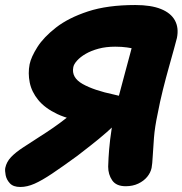

<svg xmlns="http://www.w3.org/2000/svg" viewBox="-49 -732 727 765"><path d="M32 13Q4 13 -9.5 -1.5Q-23 -16 -26.5 -34Q-30 -52 -28 -63Q-23 -87 -5 -106Q13 -125 43 -144.5Q73 -164 110 -188Q137 -205 163 -223Q189 -241 214.5 -261Q240 -281 265 -302L307 -245Q229 -254 179.5 -277.5Q130 -301 103.5 -333.5Q77 -366 69.5 -403Q62 -440 69 -476Q75 -505 100 -544.5Q125 -584 174.5 -622.5Q224 -661 301.5 -686.5Q379 -712 490 -712Q553 -712 592.5 -696Q632 -680 648 -650.5Q664 -621 656 -581Q653 -569 644.5 -538Q636 -507 624 -464.5Q612 -422 600 -374Q588 -326 579 -278Q568 -227 564.5 -183.5Q561 -140 559.5 -109.5Q558 -79 555 -63Q551 -44 537.5 -27.5Q524 -11 502 -0.5Q480 10 452 10Q414 10 398 -13.5Q382 -37 382 -68Q382 -74 383.5 -103.5Q385 -133 390 -177Q395 -221 405 -268Q413 -306 425 -351.5Q437 -397 449 -441.5Q461 -486 470 -519.5Q479 -553 482 -565L489 -537Q477 -540 457 -543Q437 -546 410 -546Q373 -546 343.5 -538Q314 -530 292.5 -517.5Q271 -505 258 -490.5Q245 -476 243 -464Q235 -423 280 -397.5Q325 -372 406 -355Q446 -347 453 -334Q460 -321 455 -296Q452 -281 430 -257Q408 -233 376.5 -205.5Q345 -178 313 -153Q281 -128 259 -111Q200 -68 159 -40.5Q118 -13 88.5 0Q59 13 32 13Z"/></svg>

Font: Shantell Sans ExtraBold
Style: Italic
Weight: 800
Italic angle: -11°
Designer: Stephen Nixon, Anya Danilova, Shantell Martin
Foundry: Arrow Type
Version: Version 1.011;[c5ecc13dd]